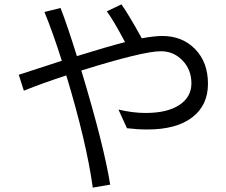

<svg xmlns="http://www.w3.org/2000/svg" viewBox="-20 -814 1040 884"><path d="M66.4 -469.7 264.6 -534.2Q223.6 -664.1 184.6 -758.8L258.8 -777.3Q290 -697.3 334 -555.7Q475.6 -599.6 555.7 -620.1Q502 -721.7 471.7 -761.7L539.1 -793.9Q571.3 -749 632.8 -637.7Q691.4 -648.4 727.5 -648.4Q819.3 -648.4 878.4 -587.9Q937.5 -527.3 937.5 -428.2Q937.5 -329.1 864.7 -273.4Q792 -217.8 658.2 -217.8Q614.3 -217.8 564.5 -223.6L525.4 -309.6Q590.8 -293.9 650.4 -293.9Q750 -293.9 805.7 -330.6Q861.3 -367.2 861.3 -430.2Q861.3 -493.2 820.3 -535.6Q779.3 -578.1 720.7 -578.1Q638.7 -578.1 354.5 -489.3Q459 -142.6 487.3 36.1L407.2 49.8Q377.9 -161.1 285.2 -466.8Q171.9 -429.7 89.8 -396.5Z"/></svg>

Font: GenEi M Gothic v2 Regular
Style: Regular
Weight: 400
Version: Version 2.0